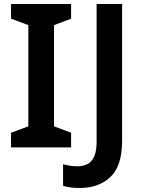

<svg xmlns="http://www.w3.org/2000/svg" viewBox="-20 -734 719 956"><path d="M334 0H35V-73L121 -105V-609L35 -641V-714H334V-641L249 -609V-105L334 -73ZM378 202Q350 202 329.5 199Q309 196 294 191V84Q310 88 328 91Q346 94 366 94Q392 94 413.5 84Q435 74 448 47.5Q461 21 461 -29V-714H588V-33Q588 92 530 147Q472 202 378 202Z"/></svg>

Font: Noto Sans Medefaidrin SemiBold
Style: Regular
Weight: 600
Designer: Dalton Maag Ltd
Foundry: Dalton Maag Ltd
Version: Version 1.002; ttfautohint (v1.8.4.7-5d5b)